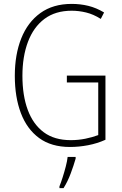

<svg xmlns="http://www.w3.org/2000/svg" viewBox="-20 -744 624 985"><path d="M323 -356H521V-27Q479 -8 432 1Q385 10 339 10Q243 10 180.5 -36Q118 -82 87 -164Q56 -246 56 -355Q56 -464 89 -547Q122 -630 187 -677Q252 -724 348 -724Q392 -724 433 -714Q474 -704 514 -680L497 -647Q459 -671 421.5 -680Q384 -689 348 -689Q264 -689 208 -647Q152 -605 123.5 -529.5Q95 -454 95 -355Q95 -254 122.5 -180Q150 -106 204.5 -65.5Q259 -25 343 -25Q382 -25 418.5 -32.5Q455 -40 484 -51V-321H323ZM368 70Q358 105 342.5 146.5Q327 188 306 221H285V212Q292 195 301 167Q310 139 317.5 110Q325 81 327 61H368Z"/></svg>

Font: Noto Sans Kannada Condensed ExtraLight
Style: Regular
Weight: 200
Width: 3
Designer: Jelle Bosma - Monotype Design Team
Foundry: Monotype Imaging Inc.
Version: Version 2.005; ttfautohint (v1.8.4.7-5d5b)